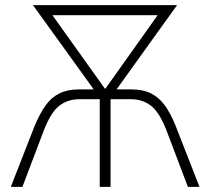

<svg xmlns="http://www.w3.org/2000/svg" viewBox="-20 -725 816 745"><path d="M22 0 115 -238Q135 -285 157 -316Q179 -347 210.5 -362.5Q242 -378 284 -378H357L356 -361L108 -705H667L420 -361L419 -378H492Q535 -378 566 -362.5Q597 -347 619.5 -316Q642 -285 661 -238L754 0H709L629 -211Q601 -286 568 -313Q535 -340 488 -340H409V0H367V-340H288Q241 -340 208 -313Q175 -286 147 -211L67 0ZM387 -381H389L613 -696L619 -666H157L162 -696Z"/></svg>

Font: Nunito Sans 10pt Condensed ExtraLight
Style: Regular
Weight: 250
Width: 3
Designer: Vernon Adams
Foundry: Vernon Adams
Version: Version 3.101;gftools[0.9.27]